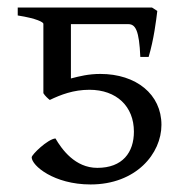

<svg xmlns="http://www.w3.org/2000/svg" viewBox="-20 -474 486 509"><path d="M112 -209C141 -223 175 -236 217 -236C289 -236 335 -192 335 -125C335 -70 305 -29 238 -29C179 -29 144 -78 127 -107C106 -105 64 -64 64 -57C64 -35 123 15 220 15C341 15 408 -67 408 -143C408 -224 341 -278 246 -278C215 -278 191 -272 168 -266V-410H320C339 -410 349 -394 352 -323H374C388 -370 394 -420 397 -445L383 -454H27V-433C78 -425 95 -415 95 -411V-227C99 -220 108 -212 112 -209Z"/></svg>

Font: Temporarium
Style: Regular
Weight: 400
Version: Version 1.1